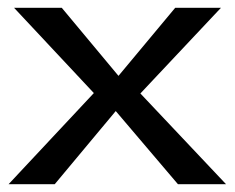

<svg xmlns="http://www.w3.org/2000/svg" viewBox="-20 -471 601 491"><path d="M2 0H120L276 -187L435 0H558L339 -232L545 -451H428L283 -277L138 -451H16L220 -233Z"/></svg>

Font: Charger Pro
Style: ExBdNar
Weight: 400
Designer: Jasper
Foundry: Cannot Into Space Fonts
Version: Version 1.09